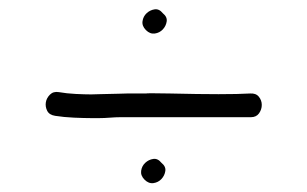

<svg xmlns="http://www.w3.org/2000/svg" viewBox="-20 -489 674 421"><path d="M530 -232H243Q234 -232 221 -231Q208 -230 198 -230H180Q165 -230 142.5 -231Q120 -232 101 -235Q88 -237 83.5 -246Q79 -255 80.5 -264.5Q82 -274 89.5 -281.5Q97 -289 109 -287Q126 -284 146 -283Q166 -282 180 -282Q187 -282 197.5 -282.5Q208 -283 219 -283Q230 -283 240.5 -283.5Q251 -284 258 -284H301Q300 -285 353 -284Q478 -281 528 -284Q541 -285 547.5 -277Q554 -269 554 -259Q554 -249 548 -240.5Q542 -232 530 -232ZM334 -132Q344 -124 342.5 -114Q341 -104 334 -96.5Q327 -89 316.5 -87.5Q306 -86 297 -95Q288 -104 289.5 -114.5Q291 -125 298.5 -132Q306 -139 316 -140.5Q326 -142 334 -132ZM337 -460Q347 -452 345.5 -442Q344 -432 337 -424.5Q330 -417 319.5 -415.5Q309 -414 300 -423Q291 -432 292.5 -442.5Q294 -453 301.5 -460Q309 -467 319 -468.5Q329 -470 337 -460Z"/></svg>

Font: Wynona
Style: Regular
Weight: 400
Italic angle: -12°
Designer: Kanati
Foundry: Kanati and Michael Everson
Version: Version 2.000